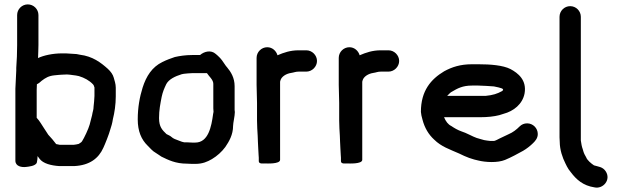

<svg xmlns="http://www.w3.org/2000/svg" viewBox="-20 -744 2834 874"><path d="M406 -258.7V-258.3C406 -243.8 401.5 -235.7 399.1 -219.4C398.5 -216.2 388.2 -177 388.2 -177C382.8 -157.4 363.5 -116.2 353.2 -100.4C352.8 -100 351 -98.4 349.3 -96.2C346.7 -94.7 343.1 -92.3 338.5 -89C333.3 -87.6 320.6 -85 316.6 -85H251.1C249.6 -85 246.5 -85.7 243.7 -86.6L235.7 -88.1C226.1 -101.5 211.3 -118.3 199.6 -130.8C193.7 -138.8 189.9 -147.1 180.6 -160C169.9 -175.4 161.4 -192.6 147 -207.8C147 -218.9 147 -335.2 147 -335.2C147.6 -343.5 147.9 -351.5 148 -360.6C151.4 -362.2 155.8 -364.7 159.4 -367.5L169.5 -376.2C187 -389.6 201.8 -398.6 228.4 -401.2L247.9 -403.1C251.8 -403.7 256.1 -404 260.8 -404C269 -404 275.3 -404.2 284.8 -405C292.1 -404.9 303.9 -403.3 311.1 -402.2L325.7 -400.3C329.6 -399.4 334.4 -398.3 339.4 -397.5C364.4 -390 387.1 -377.3 402.9 -360.5C406.4 -356.9 405.9 -357.9 410 -345.9V-307.1C410 -293.8 407.1 -270.5 406 -258.7ZM153.2 -479.7C153.6 -497.6 155 -519.7 155 -538.5V-675.5C155 -702.1 133.1 -724 106.5 -724C79.9 -724 58 -702.1 58 -675.5V-538.5C58 -503.8 56.5 -468.6 54 -434.8L54 -434.6V-422.8C52.6 -393.6 51.3 -368.7 50 -340V-12.7C50 13.5 78.9 18.5 99 15.9C108.3 14.7 143.5 12.2 147.8 -4.7C150 -14.1 151 -23.6 151 -33.5C154.2 -29.3 157.4 -25 159.4 -22.1C176.1 1.2 214.5 9.7 249.5 12L249.7 12H317.9L318.2 12C388.5 8.5 429 -23.5 450.3 -71C457.7 -86.3 477.1 -135 481.7 -153.6C486.4 -167.2 491.3 -183.6 493.9 -201.8C501.3 -230.8 507 -268.5 507 -305.1V-344.9C507 -363 501 -377.9 497.8 -390.5C493.9 -404.6 484.7 -417.9 470.6 -430.9C439 -459.2 401.6 -487.9 343.7 -494.9L328.7 -497.9C326.6 -498.2 280.3 -501 280.1 -501H260.8C220.8 -501 178.3 -491.9 153.2 -479.7Z M951 -362.5V-250.5C951 -245.4 951.2 -241.6 952 -235.1C952 -234.6 951.3 -229.5 950.1 -224.9C942.5 -167.3 928.2 -95 869 -95H853.9C849.3 -95 841.8 -95.3 832.6 -96H819.1C811.2 -97.5 806.2 -99 795.5 -103.4C779.1 -109.5 769.1 -112.6 760.3 -120.8C754.7 -126 745.6 -129.6 737.9 -133.6C719 -151.9 704 -165.8 704 -206.5C704 -243.7 709.7 -270.3 715.9 -303C720.8 -326 727.6 -341.7 737 -361.3C748.8 -383.1 776.2 -396.5 807.4 -406.2L817.4 -408.1C825.5 -409 845.2 -411 853.9 -411H917.7C919.2 -411 920 -411 921.9 -411.2C931.4 -396.2 951 -381.1 951 -362.5ZM1048 -243.1V-351.9C1048 -389.6 1031.1 -416.9 1013.3 -438C1009.8 -442.2 1006.8 -445.2 1005 -448.7C994.2 -464.4 987.7 -475.8 971.5 -490.3L962.5 -498.1C940.4 -518.3 909.1 -509.5 890.6 -493.5H853.9C825.4 -493.5 798.2 -489.5 775.8 -484.4L748.2 -474.5C737.8 -470.5 727.8 -466.1 719 -461.6C672.3 -438.9 645.7 -397.2 629.3 -345.5C615.9 -303.1 607 -254.3 607 -200.6C607 -146.5 623.5 -108.6 652.2 -80.8C663.4 -69.9 673.6 -56.5 689.8 -47.6C697.5 -43.3 705 -37 714.8 -31C746.2 -15.7 779.1 1 830.9 1C841.1 1.7 848.5 2 853.9 2H869C902 2 923.8 -7.6 944.9 -19.9C968.2 -33.8 989.9 -53.3 1005.7 -74.9C1022.7 -99.8 1041 -130.9 1041 -170.8C1041 -184.3 1049 -215.8 1049 -233.4V-234.2C1048.4 -237.1 1048 -240.2 1048 -243.1Z M1158 -26V-10.5C1158 3.4 1177.5 0 1186 0C1191.3 0 1255 4 1255 -16.5V-372C1256.7 -376.9 1256.5 -378.5 1256.7 -378.4C1261.6 -395.5 1282.7 -408.8 1305.6 -412.1C1318.7 -414 1325.4 -418 1339.5 -418H1374.5C1400.3 -418 1423 -440.3 1423 -466.5C1423 -492.7 1400.4 -515 1374.5 -515H1339.5C1301.7 -515 1272.1 -504.8 1243.2 -492.4C1237.2 -512.6 1219.6 -529 1196.5 -529C1169.9 -529 1148 -507.1 1148 -480.5V-357.5C1148 -329.7 1150 -304.2 1150 -275.5V-194.5C1150 -184.3 1150.3 -172.9 1151 -160.1L1153 -126C1153.7 -116.7 1154 -108 1154 -99.5C1154 -86.3 1157 -51.2 1157 -41.5V-40.9C1157.6 -37.1 1158 -32.5 1158 -26Z M1532 -26V-10.5C1532 3.4 1551.5 0 1560 0C1565.3 0 1629 4 1629 -16.5V-372C1630.7 -376.9 1630.5 -378.5 1630.7 -378.4C1635.6 -395.5 1656.7 -408.8 1679.6 -412.1C1692.7 -414 1699.4 -418 1713.5 -418H1748.5C1774.3 -418 1797 -440.3 1797 -466.5C1797 -492.7 1774.4 -515 1748.5 -515H1713.5C1675.7 -515 1646.1 -504.8 1617.2 -492.4C1611.2 -512.6 1593.6 -529 1570.5 -529C1543.9 -529 1522 -507.1 1522 -480.5V-357.5C1522 -329.7 1524 -304.2 1524 -275.5V-194.5C1524 -184.3 1524.3 -172.9 1525 -160.1L1527 -126C1527.7 -116.7 1528 -108 1528 -99.5C1528 -86.3 1531 -51.2 1531 -41.5V-40.9C1531.6 -37.1 1532 -32.5 1532 -26Z M2035.5 -325.6C2062.7 -341.8 2085.9 -354.5 2128.3 -354.5H2157.8C2169.7 -354.5 2219.7 -351.6 2228.5 -350.6C2231.3 -350.3 2269 -342.8 2269 -338.2L2270.1 -336.2V-335C2270.1 -333.6 2268.3 -331.2 2265.3 -329.3C2243.5 -317.1 2223.4 -310.8 2190.1 -307.5L2015.4 -307.5C2016.5 -309 2034.6 -327 2035.5 -325.6ZM2034.3 -170.4C2019.7 -177.4 2009.4 -191.2 2001.3 -210.5H2168.3C2198.2 -210.5 2228.9 -213.6 2252.8 -219.8L2271.8 -225.8C2317.9 -237.9 2358.6 -269.9 2367.9 -318.7C2378.5 -379.5 2338.6 -411 2303.8 -429.6C2269.3 -447.2 2211.6 -451.5 2157.8 -451.5H2128.3C2075.2 -451.5 2037.1 -438.7 2001.8 -419.5C1941.5 -383.4 1896 -330.7 1896 -235V-234.7L1896 -234.5C1896.7 -224.4 1899.3 -212.4 1903.3 -199C1913.2 -161.2 1931.3 -131.3 1956.3 -108.6C1988.3 -76.6 2026.9 -64.3 2070 -45.2L2093.1 -34.3C2106.7 -27.9 2123.7 -22 2138.8 -17.8L2155.8 -13.7C2190.5 -4.8 2245.5 -2.2 2279 -16.1C2307.8 -28 2334.9 -43.1 2361.2 -57.5C2377.5 -67 2394.2 -80.1 2406.8 -92.7C2416.4 -102.3 2428 -114.6 2428 -134C2428 -160.6 2406.1 -182.5 2379.5 -182.5C2366.3 -182.5 2354.5 -177.6 2345.2 -168.3C2330.8 -153.9 2315 -141.4 2294.6 -132.8L2254.4 -113.7C2244.3 -108.9 2238.5 -104.8 2229.5 -102.5H2210.8C2198 -103.7 2196 -104.4 2183.8 -106.3L2166.3 -111.2C2161.5 -112.5 2156 -114.1 2149.7 -116.1C2133.4 -121.3 2102 -139.7 2080.2 -146.1C2063.5 -152 2048.6 -160.7 2034.3 -170.4Z M2686 108.9C2724.9 117.8 2762.7 74.7 2737.3 35.9C2723.4 14.7 2703 14.9 2683.8 8.7C2671.4 0.5 2652.8 -14.9 2648.4 -27.7L2640.3 -42.5L2636.6 -51.6L2632.6 -65.2C2628.2 -76.7 2626.3 -88.8 2624 -104.5V-667.5C2624 -694.1 2602.1 -716 2575.5 -716C2548.9 -716 2527 -694.1 2527 -667.5V-118.8C2527 -111.4 2527.2 -105.8 2528 -97.9C2528.2 -61.9 2540.5 -26.2 2553.8 -0.1L2560.8 13.9C2565.1 22.5 2571 31.2 2578.6 40.2C2603.5 73.3 2634.2 101.1 2686 108.9Z"/></svg>

Font: HoneyBee
Style: Blk
Weight: 700
Foundry: Cannot Into Space Fonts
Version: Version 0.89